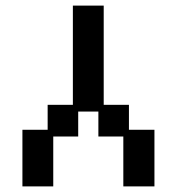

<svg xmlns="http://www.w3.org/2000/svg" viewBox="-20 -653 632 685"><path d="M60 12V-190H150V-279H240V-633H350V-279H440V-190H531V12H420V-166H331V-255H259V-166H170V12Z"/></svg>

Font: Pixelify Sans Medium
Style: Regular
Weight: 500
Designer: Stefie Justprince
Foundry: Typecalism Foundryline
Version: Version 1.000;February 13, 2025;FontCreator 15.0.0.3015 64-b